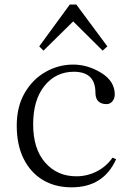

<svg xmlns="http://www.w3.org/2000/svg" viewBox="-20 -800 568 834"><path d="M52.7 -253.9Q52.7 -336.9 87.4 -396.5Q122.1 -456.1 178.2 -487.8Q234.4 -519.5 297.9 -519.5Q361.3 -519.5 419.9 -483.4Q478.5 -447.3 478.5 -389.6Q478.5 -372.1 468.3 -359.9Q458 -347.7 442.4 -347.7Q394.5 -348.6 394.5 -397.5Q394.5 -488.3 300.8 -488.3Q222.7 -488.3 173.3 -427.2Q124 -366.2 124 -259.8Q124 -153.3 176.3 -93.8Q228.5 -34.2 311.5 -34.2Q358.4 -34.2 399.9 -55.2Q441.4 -76.2 468.8 -115.2L484.4 -108.4Q429.7 13.7 291 13.7Q218.8 13.7 165.5 -18.6Q112.3 -50.8 82.5 -110.8Q52.7 -170.9 52.7 -253.9ZM150.4 -598.6 283.2 -780.3H311.5L446.3 -598.6L425.8 -580.1L297.9 -707L168.9 -580.1Z"/></svg>

Font: GenEi Koburi Mincho v6
Style: Regular
Weight: 400
Designer: o_tamon (Modified)
Foundry: o_tamon / Adobe Systems Incorporated
Version: Version 6.1